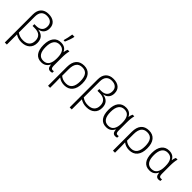

<svg xmlns="http://www.w3.org/2000/svg" viewBox="217 -2166 3766 3766"><g transform="rotate(45 2100.0 -283.0)"><path d="M93 -538Q93 -648 150 -706.5Q207 -765 308 -765Q407 -765 464.5 -716.5Q522 -668 522 -578Q522 -508 485 -462.5Q448 -417 381 -405V-402Q464 -391 508 -342Q552 -293 552 -206Q552 -107 489.5 -50Q427 7 318 7Q268 7 228 -5.5Q188 -18 150 -41V240H93ZM494 -209Q494 -291 446.5 -333Q399 -375 305 -375H249V-425H300Q379 -425 421.5 -464Q464 -503 464 -576Q464 -643 423 -679.5Q382 -716 307 -716Q233 -716 191.5 -671Q150 -626 150 -534V-93Q185 -68 224 -55Q263 -42 313 -42Q402 -42 448 -85.5Q494 -129 494 -209Z M663 -265Q663 -398 718.5 -470Q774 -542 876 -542Q994 -542 1038 -446H1042Q1046 -489 1067 -532H1114Q1093 -461 1093 -337V-119Q1093 -75 1104.5 -57Q1116 -39 1139 -39Q1159 -39 1172 -44V0Q1165 4 1151.5 7Q1138 10 1124 10Q1086 10 1065.5 -13.5Q1045 -37 1040 -92H1035Q1014 -47 973.5 -18.5Q933 10 869 10Q769 10 716 -60.5Q663 -131 663 -265ZM1036 -260V-274Q1036 -385 998 -439Q960 -493 882 -493Q803 -493 762.5 -435Q722 -377 722 -266Q722 -39 879 -39Q959 -39 997.5 -96Q1036 -153 1036 -260ZM878 -617Q890 -655 901.5 -708.5Q913 -762 918 -806H979V-797Q972 -759 953 -704Q934 -649 914 -606H878Z M1293 -280Q1293 -409 1350.5 -475.5Q1408 -542 1517 -542Q1622 -542 1680 -471.5Q1738 -401 1738 -267Q1738 -134 1678 -62Q1618 10 1508 10Q1461 10 1420.5 -3.5Q1380 -17 1350 -41H1347Q1350 9 1350 81V240H1293ZM1679 -267Q1679 -380 1639.5 -436Q1600 -492 1515 -492Q1431 -492 1390.5 -437.5Q1350 -383 1350 -275V-94Q1414 -39 1509 -39Q1594 -39 1636.5 -96.5Q1679 -154 1679 -267Z M1893 -538Q1893 -648 1950 -706.5Q2007 -765 2108 -765Q2207 -765 2264.5 -716.5Q2322 -668 2322 -578Q2322 -508 2285 -462.5Q2248 -417 2181 -405V-402Q2264 -391 2308 -342Q2352 -293 2352 -206Q2352 -107 2289.5 -50Q2227 7 2118 7Q2068 7 2028 -5.5Q1988 -18 1950 -41V240H1893ZM2294 -209Q2294 -291 2246.5 -333Q2199 -375 2105 -375H2049V-425H2100Q2179 -425 2221.5 -464Q2264 -503 2264 -576Q2264 -643 2223 -679.5Q2182 -716 2107 -716Q2033 -716 1991.5 -671Q1950 -626 1950 -534V-93Q1985 -68 2024 -55Q2063 -42 2113 -42Q2202 -42 2248 -85.5Q2294 -129 2294 -209Z M2463 -265Q2463 -398 2518.5 -470Q2574 -542 2676 -542Q2794 -542 2838 -446H2842Q2846 -489 2867 -532H2914Q2893 -461 2893 -337V-119Q2893 -75 2904.5 -57Q2916 -39 2939 -39Q2959 -39 2972 -44V0Q2965 4 2951.5 7Q2938 10 2924 10Q2886 10 2865.5 -13.5Q2845 -37 2840 -92H2835Q2814 -47 2773.5 -18.5Q2733 10 2669 10Q2569 10 2516 -60.5Q2463 -131 2463 -265ZM2836 -260V-274Q2836 -385 2798 -439Q2760 -493 2682 -493Q2603 -493 2562.5 -435Q2522 -377 2522 -266Q2522 -39 2679 -39Q2759 -39 2797.5 -96Q2836 -153 2836 -260Z M3093 -280Q3093 -409 3150.5 -475.5Q3208 -542 3317 -542Q3422 -542 3480 -471.5Q3538 -401 3538 -267Q3538 -134 3478 -62Q3418 10 3308 10Q3261 10 3220.5 -3.5Q3180 -17 3150 -41H3147Q3150 9 3150 81V240H3093ZM3479 -267Q3479 -380 3439.5 -436Q3400 -492 3315 -492Q3231 -492 3190.5 -437.5Q3150 -383 3150 -275V-94Q3214 -39 3309 -39Q3394 -39 3436.5 -96.5Q3479 -154 3479 -267Z M3663 -265Q3663 -398 3718.5 -470Q3774 -542 3876 -542Q3994 -542 4038 -446H4042Q4046 -489 4067 -532H4114Q4093 -461 4093 -337V-119Q4093 -75 4104.5 -57Q4116 -39 4139 -39Q4159 -39 4172 -44V0Q4165 4 4151.5 7Q4138 10 4124 10Q4086 10 4065.5 -13.5Q4045 -37 4040 -92H4035Q4014 -47 3973.5 -18.5Q3933 10 3869 10Q3769 10 3716 -60.5Q3663 -131 3663 -265ZM4036 -260V-274Q4036 -385 3998 -439Q3960 -493 3882 -493Q3803 -493 3762.5 -435Q3722 -377 3722 -266Q3722 -39 3879 -39Q3959 -39 3997.5 -96Q4036 -153 4036 -260Z"/></g></svg>

Font: Noto Sans Mono UI Light
Style: Regular
Weight: 300
Monospace: yes
Designer: Monotype Design team
Foundry: Monotype Imaging Inc.
Version: Version 1.000